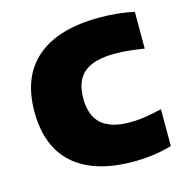

<svg xmlns="http://www.w3.org/2000/svg" viewBox="-89 -641 712 736"><g transform="rotate(-15 267.0 -273.0)"><path d="M353.5 10.5Q198.5 10.5 116.8 -61.5Q35 -133.5 35 -272.5Q35 -413 120.8 -485Q206.5 -557 367.5 -557Q444 -557 506 -543V-397Q475 -402 447.5 -405Q420 -408 390.5 -408Q305.5 -408 267.2 -375Q229 -342 229 -273.5Q229 -203.5 266.8 -171Q304.5 -138.5 378.5 -138.5Q407.5 -138.5 436.8 -142.8Q466 -147 506 -156.5V-10.5Q475 -1 436 4.8Q397 10.5 353.5 10.5Z"/></g></svg>

Font: Encode Sans Semi Expanded ExtraBold
Style: Regular
Weight: 800
Width: 6
Designer: Multiple Designers
Foundry: Impallari Type
Version: Version 3.000; ttfautohint (v1.8.3) -l 8 -r 50 -G 200 -x 14 